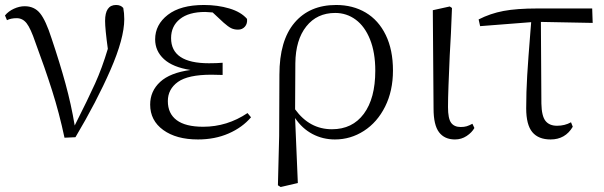

<svg xmlns="http://www.w3.org/2000/svg" viewBox="-20 -546 2425 771"><path d="M122 -376Q103 -432 87 -452.5Q71 -473 47 -473Q24 -473 8 -465L0 -484Q14 -501 36 -511Q58 -521 79 -521Q118 -521 141 -492.5Q164 -464 187 -392Q220 -294 243 -210Q266 -126 280 -42Q334 -149 362 -211Q390 -273 413 -350Q402 -430 402 -462Q402 -526 446 -526Q465 -526 475 -514Q479 -494 479 -469Q479 -392 423.5 -265Q368 -138 283 5L239 7Q218 -92 189 -183Q160 -274 122 -376Z M583 -126Q583 -180 623 -217Q663 -254 745 -265Q674 -276 638.5 -308.5Q603 -341 603 -388Q603 -447 654 -486.5Q705 -526 799 -526Q854 -526 901 -512Q948 -498 972 -470Q974 -451 963.5 -439Q953 -427 936 -427Q920 -427 908 -433Q896 -439 878 -455L834 -496L804 -498Q738 -498 702.5 -469.5Q667 -441 667 -393Q667 -292 819 -292Q850 -292 874 -294V-245L829 -246Q735 -246 694.5 -217Q654 -188 654 -140Q654 -90 689.5 -63.5Q725 -37 796 -37Q892 -37 974 -92L988 -75Q953 -34 898 -10Q843 14 775 14Q688 14 635.5 -24Q583 -62 583 -126Z M1330 -526Q1397 -526 1448.5 -495.5Q1500 -465 1529 -405.5Q1558 -346 1558 -263Q1558 -181 1526.5 -118Q1495 -55 1441.5 -20.5Q1388 14 1325 14Q1276 14 1234.5 -8Q1193 -30 1165 -72L1176 189L1107 205L1096 198L1101 0L1102 -246Q1102 -383 1162.5 -454.5Q1223 -526 1330 -526ZM1313 -27Q1395 -27 1441 -89Q1487 -151 1487 -262Q1487 -335 1466 -387.5Q1445 -440 1408.5 -467Q1372 -494 1326 -494Q1253 -494 1210 -440Q1167 -386 1166 -292L1165 -107Q1223 -27 1313 -27Z M1721 -110 1718 -505 1786 -520 1795 -514Q1791 -403 1786 -324Q1783 -257 1781 -203Q1779 -149 1779 -116Q1779 -70 1791.5 -53Q1804 -36 1830 -36Q1844 -36 1854 -39Q1864 -42 1877 -49L1885 -32Q1875 -14 1854 0Q1833 14 1807 14Q1765 14 1743 -15Q1721 -44 1721 -110Z M2093 -111Q2093 -176 2097 -242.5Q2101 -309 2110 -420L2113 -457L1908 -441L1902 -468Q1949 -492 2002 -502Q2055 -512 2138 -512H2358L2360 -454L2152 -458L2154 -130Q2155 -80 2170.5 -60.5Q2186 -41 2217 -41Q2248 -41 2273 -55L2280 -37Q2250 14 2191 14Q2142 14 2117.5 -15.5Q2093 -45 2093 -111Z"/></svg>

Font: GL-CurulMinamoto Light
Style: Regular
Weight: 300
Designer: Eunice (kana); Ryoko NISHIZUKA 西塚涼子 (ideographs); Frank Grießhammer (Latin, Greek & Cyrillic); Wenlong ZHANG
Foundry: Gutenberg Labo; Adobe
Version: Version 1.002